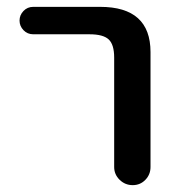

<svg xmlns="http://www.w3.org/2000/svg" viewBox="-20 -540 526 560"><path d="M77 -440Q60 -440 48.5 -452Q37 -464 37 -480Q37 -496 48.5 -508Q60 -520 77 -520H272Q419 -520 419 -388V-53Q419 -31 404 -15.5Q389 0 367 0Q345 0 329 -15.5Q313 -31 313 -53V-372Q313 -410 297 -425Q281 -440 241 -440Z"/></svg>

Font: Rounded Mplus 1c Medium
Style: Regular
Weight: 500
Version: Version 1.059.20150529